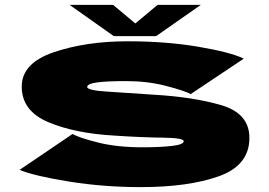

<svg xmlns="http://www.w3.org/2000/svg" viewBox="-20 -762 1100 786"><path d="M556 4Q751 4 876 -40.5Q1001 -85 1001 -197.5Q1001 -298 884.8 -331.8Q768.5 -365.5 606 -374.5Q501 -382 419 -387Q337 -392 337 -406Q337 -419 377 -424.5Q417 -430 496 -430Q584 -430 659 -410.5Q734 -391 761 -377L978 -522Q923 -548.5 791 -570.8Q659 -593 502 -593Q333 -593 201 -548.5Q69 -504 69 -407.5Q69 -307.5 178 -261.8Q287 -216 447 -207Q557.5 -199.5 644.8 -198.5Q732 -197.5 732 -184Q732 -170 683 -164.5Q634 -159 564 -159Q459 -159 381.5 -178.5Q304 -198 277 -213.5L60 -66.5Q121 -41.5 262.5 -18.8Q404 4 556 4ZM446 -614H619L802 -742H625L534 -666L443 -742H265Z"/></svg>

Font: Anybody ExtraExpanded Black
Style: Regular
Weight: 900
Width: 8
Version: Version 1.113;gftools[0.9.25]